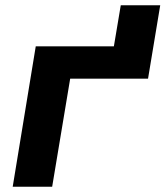

<svg xmlns="http://www.w3.org/2000/svg" viewBox="-20 -705 625 725"><path d="M28 0H177L245 -408H539L585 -685H436L410 -530H115Z"/></svg>

Font: Iosevka Sparkle Heavy Oblique
Style: Regular
Weight: 900
Italic angle: -9°
Designer: Belleve Invis
Foundry: Belleve Invis
Version: Version 4.5.0; ttfautohint (v1.8.3)